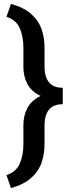

<svg xmlns="http://www.w3.org/2000/svg" viewBox="-20 -800 373 998"><path d="M37.1 177.7 13.7 110.4Q64.5 93.3 83 49.8Q101.6 6.3 101.6 -49.8V-149.4Q101.6 -199.7 123 -239.5Q144.5 -279.3 191.4 -301.3Q144.5 -322.8 123 -362.5Q101.6 -402.3 101.6 -452.1V-552.7Q101.6 -609.4 83 -652.8Q64.5 -696.3 13.7 -712.9L37.1 -779.8Q104 -761.2 142.1 -727.3Q180.2 -693.4 195.8 -648.7Q211.4 -604 211.4 -552.7V-452.1Q211.4 -402.8 233.6 -373.3Q255.9 -343.8 306.2 -343.8V-258.3Q255.9 -258.3 233.6 -228.8Q211.4 -199.2 211.4 -149.4V-49.8Q211.4 1.5 195.8 46.1Q180.2 90.8 142.1 124.8Q104 158.7 37.1 177.7Z"/></svg>

Font: Vazirmatn FD Medium
Style: Regular
Weight: 500
Designer: Saber Rastikerdar
Foundry: Saber Rastikerdar
Version: Version 33.003